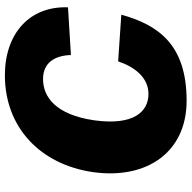

<svg xmlns="http://www.w3.org/2000/svg" viewBox="-19 -754 783 785"><g transform="rotate(-90 372.5 -361.5)"><path d="M457 -733C246 -733 92 -590 61 -371C31 -151 144 10 353 10C584 10 663 -107 705 -257L514 -270C492 -203 448 -146 381 -146C308 -146 251 -207 273 -367C296 -526 369 -577 442 -577C508 -577 538 -530 540 -463L735 -475C741 -631 629 -733 457 -733Z"/></g></svg>

Font: United Sans Black
Style: Italic
Weight: 900
Italic angle: -8°
Designer: Pablo Impallari, Rodrigo Fuenzalida (Modified by Dan O. Williams)
Version: Version 1.000;PS 001.000;hotconv 1.0.88;makeotf.lib2.5.64775